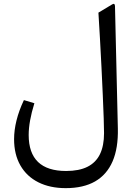

<svg xmlns="http://www.w3.org/2000/svg" viewBox="-20 -701 697 984"><path d="M584 -43 569.3 -669.9Q568.8 -678.2 565.4 -680.4Q562 -682.6 555.2 -678.7L484.4 -636.2Q488.3 -574.2 492.4 -501.5Q496.6 -428.7 500.2 -354.2Q503.9 -279.8 506.8 -212.9Q509.8 -146 511.5 -95Q513.2 -43.9 513.2 -18.6Q513.2 46.4 492.2 89.4Q471.2 132.3 428.2 153.8Q385.3 175.3 318.8 175.3Q223.1 175.3 175 129.2Q127 83 127 -9.3Q127 -77.6 156.2 -171.9L102.5 -188Q77.1 -134.3 64.7 -84.2Q52.2 -34.2 52.2 12.2Q52.2 90.8 84.7 147.2Q117.2 203.6 176.8 233.4Q236.3 263.2 316.9 263.2Q407.2 263.2 467.3 228.8Q527.3 194.3 556.9 126.2Q586.4 58.1 584 -43Z"/></svg>

Font: Sahel VF Regular
Style: Regular
Weight: 400
Foundry: Saber Rastikerdar (saber.rastikerdar@gmail.com)
Version: Version 3.4.0